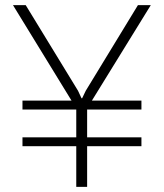

<svg xmlns="http://www.w3.org/2000/svg" viewBox="-20 -731 640 751"><path d="M278.3 0H320.8V-159.2H533.2V-193.8H320.8V-302.7H533.2V-337.4H339.4L569.8 -710.9H519.5L315.4 -376L301.3 -346.7H298.8L285.2 -376L80.6 -710.9H30.8L259.8 -337.4H67.9V-302.7H278.3V-193.8H67.9V-159.2H278.3Z"/></svg>

Font: Roboto Mono ExtraLight
Style: Regular
Weight: 250
Monospace: yes
Designer: Google
Version: Version 3.000